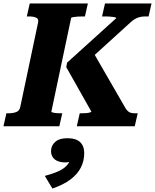

<svg xmlns="http://www.w3.org/2000/svg" viewBox="-52 -730 896 1110"><path d="M-32 0 -15 -75H-4Q23 -75 41.5 -82Q60 -89 65 -111L168 -599Q173 -621 157 -628Q141 -635 114 -635H103L120 -710H456L439 -635H428Q412 -635 396.5 -634Q381 -633 370.5 -631Q360 -629 359 -625L245 -85Q244 -82 253 -79.5Q262 -77 275 -76Q288 -75 300 -75H308L291 0ZM392 0 409 -75H417Q432 -75 445 -76Q458 -77 467 -79.5Q476 -82 476 -85L331 -342L336 -368L620 -625Q621 -628 615 -629.5Q609 -631 598.5 -632.5Q588 -634 575.5 -634.5Q563 -635 550 -635H538L555 -710H824L807 -635H789Q772 -635 758.5 -632Q745 -629 732.5 -622.5Q720 -616 705 -603L428 -351L473 -452L675 -102Q682 -92 689 -86Q696 -80 706 -77.5Q716 -75 729 -75H744L727 0ZM251 360 207 287Q252 275 282.5 261.5Q313 248 331 230Q349 212 356 187Q359 183 362 183Q365 183 368 186Q371 189 371 194Q363 201 352 205Q341 209 327 209Q286 209 264.5 191.5Q243 174 243 144Q243 112 267 90.5Q291 69 337 69Q388 69 411.5 92Q435 115 435 154Q435 200 415.5 238.5Q396 277 355.5 307.5Q315 338 251 360Z"/></svg>

Font: Roboto Serif
Style: Bold Italic
Weight: 700
Italic angle: -10°
Designer: Greg Gazdowicz
Foundry: Commercial Type
Version: Version 1.008